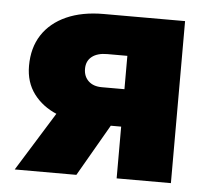

<svg xmlns="http://www.w3.org/2000/svg" viewBox="-43 -561 673 608"><g transform="rotate(5 293.5 -257.5)"><path d="M25 0 196.5 -276.5 247 -167Q189.5 -167 143 -186.2Q96.5 -205.5 69 -242.2Q41.5 -279 41.5 -331Q41.5 -388.5 68.2 -429.5Q95 -470.5 144.8 -492.8Q194.5 -515 263 -515H521.5V0H349V-389.5H285Q254 -389.5 236.5 -375.8Q219 -362 219 -337Q219 -313 234.5 -298.2Q250 -283.5 277 -283.5H365V-164.5H316L221 0Z"/></g></svg>

Font: Geologica Cursive ExtraBold
Style: Regular
Weight: 800
Designer: Sindre Bremnes, Frode Helland
Foundry: Monokrom Skriftforlag AS
Version: Version 1.010;gftools[0.9.28]